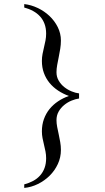

<svg xmlns="http://www.w3.org/2000/svg" viewBox="-20 -715 519 951"><path d="M371.6 -227.1Q354 -224.6 334.2 -216.6Q314.5 -208.5 297.9 -194.8Q281.2 -181.2 270.5 -162.4Q259.8 -143.6 259.8 -120.1Q259.8 -104 263.2 -86.2Q266.6 -68.4 270.8 -49.6Q274.9 -30.8 278.3 -11.2Q281.7 8.3 281.7 27.8Q281.7 64.5 266.6 97.2Q251.5 129.9 226.1 155Q200.7 180.2 168 196.3Q135.3 212.4 100.1 215.8V198.2Q124 191.9 144 181.2Q164.1 170.4 178.5 154.3Q192.9 138.2 200.7 116.9Q208.5 95.7 208.5 68.8Q208.5 51.8 205.3 35.2Q202.1 18.6 198 2.2Q193.8 -14.2 190.7 -30.8Q187.5 -47.4 187.5 -64.5Q187.5 -97.2 197.5 -125Q207.5 -152.8 225.3 -174.8Q243.2 -196.8 267.6 -213.1Q292 -229.5 321.3 -239.7Q292.5 -250 267.8 -266.4Q243.2 -282.7 225.3 -304.4Q207.5 -326.2 197.5 -353.3Q187.5 -380.4 187.5 -413.1Q187.5 -430.7 190.7 -447.5Q193.8 -464.4 198 -481Q202.1 -497.6 205.3 -514.4Q208.5 -531.2 208.5 -548.3Q208.5 -575.2 200.7 -596.4Q192.9 -617.7 178.5 -633.5Q164.1 -649.4 144 -660.4Q124 -671.4 100.1 -677.7V-694.8Q134.3 -690.9 166.7 -675.5Q199.2 -660.2 224.9 -636Q250.5 -611.8 266.1 -580.6Q281.7 -549.3 281.7 -514.2Q281.7 -493.7 278.3 -472.9Q274.9 -452.1 270.8 -431.9Q266.6 -411.6 263.2 -392.8Q259.8 -374 259.8 -356.9Q259.8 -334 270.8 -315.4Q281.7 -296.9 298.3 -283.7Q314.9 -270.5 334.5 -262.5Q354 -254.4 371.6 -252.4Z"/></svg>

Font: Doulos SIL CyrE
Style: Regular
Weight: 400
Designer: Walt Agee, Victor Gaultney, Peter Martin, Debbi Hosken, Becca Hirsbrunner
Foundry: SIL International
Version: Version 5.000